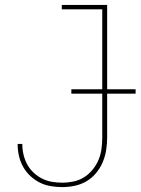

<svg xmlns="http://www.w3.org/2000/svg" viewBox="-20 -755 573 783"><path d="M234 8Q210 8 186.5 4Q163 0 142 -10.5Q121 -21 103.5 -37.5Q86 -54 74.5 -74.5Q63 -95 57.5 -118.5Q52 -142 52 -165Q52 -166 52 -166.5Q52 -167 52 -168H71Q71 -167 71 -166.5Q71 -166 71 -166Q71 -145 76 -124Q81 -103 91 -84.5Q101 -66 117 -51Q133 -36 152 -26.5Q171 -17 192 -13.5Q213 -10 234 -10Q257 -10 280.5 -15Q304 -20 323.5 -32.5Q343 -45 358 -63.5Q373 -82 382 -103.5Q391 -125 394 -148.5Q397 -172 397 -195V-717H232V-735H417V-195Q417 -169 413 -143.5Q409 -118 399 -94Q389 -70 372 -49.5Q355 -29 333 -16Q311 -3 285.5 2.5Q260 8 234 8ZM271 -373V-391H533V-373Z"/></svg>

Font: Iosevka SS04 Thin
Style: Regular
Weight: 100
Monospace: yes
Designer: Belleve Invis
Foundry: Belleve Invis
Version: Version 19.0.0; ttfautohint (v1.8.4)